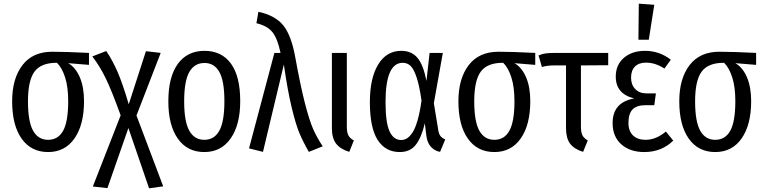

<svg xmlns="http://www.w3.org/2000/svg" viewBox="-20 -813 4145 1042"><path d="M462.9 -525.9V-460.9L350.1 -470.2Q390.1 -447.3 413.1 -393.8Q436 -340.3 436 -264.2Q436 -135.7 384.3 -61.8Q332.5 12.2 241.2 12.2Q148.9 12.2 97.4 -60.5Q45.9 -133.3 45.9 -263.2Q45.9 -386.7 101.8 -459.5Q157.7 -532.2 263.2 -532.2Q335 -532.2 462.9 -525.9ZM350.1 -264.2Q350.1 -340.8 333.3 -393.3Q316.4 -445.8 289.1 -472.2H287.1Q202.1 -472.2 167 -423.8Q131.8 -375.5 131.8 -263.2Q131.8 -153.8 159.4 -104Q187 -54.2 241.2 -54.2Q295.4 -54.2 322.8 -103.8Q350.1 -153.3 350.1 -264.2Z M720.7 -186 865.7 198.2 789.1 209 676.8 -118.2 563 208 483.9 199.2 634.8 -187Q586.4 -320.8 554.2 -387.2Q522 -453.6 481 -506.8L556.6 -536.1Q589.8 -487.3 617.7 -423.6Q645.5 -359.9 678.7 -247.1L772 -535.2L852.1 -525.9Z M1089.8 -537.1Q1182.6 -537.1 1233.2 -468Q1283.7 -398.9 1283.7 -264.2Q1283.7 -135.7 1231.9 -61.8Q1180.2 12.2 1088.9 12.2Q996.6 12.2 945.1 -60.5Q893.6 -133.3 893.6 -263.2Q893.6 -395.5 945.1 -466.3Q996.6 -537.1 1089.8 -537.1ZM1089.8 -471.2Q1035.2 -471.2 1007.3 -422.1Q979.5 -373 979.5 -263.2Q979.5 -153.8 1007.1 -104Q1034.7 -54.2 1088.9 -54.2Q1143.1 -54.2 1170.4 -103.8Q1197.8 -153.3 1197.8 -264.2Q1197.8 -373.5 1170.4 -422.4Q1143.1 -471.2 1089.8 -471.2Z M1382.3 -749Q1474.1 -729 1517.6 -675Q1561 -621.1 1582.5 -502Q1610.4 -348.1 1634.5 -254.2Q1658.7 -160.2 1679.2 -113.3Q1699.7 -66.4 1731.4 -19L1656.2 11.2Q1624.5 -43.9 1605 -90.3Q1585.4 -136.7 1563 -229.7Q1540.5 -322.8 1520.5 -462.9L1407.2 11.2L1331.5 -7.8L1469.2 -525.9H1502.4Q1486.8 -601.6 1459.7 -637Q1432.6 -672.4 1371.6 -687Z M1862.3 -525.9V-126Q1862.3 -94.2 1870.6 -78.4Q1878.9 -62.5 1900.4 -50.8L1875.5 11.2Q1826.2 -3.9 1803.7 -33.9Q1781.2 -64 1781.2 -117.2V-525.9Z M2158.2 -537.1Q2212.9 -537.1 2244.9 -500Q2276.9 -462.9 2294.4 -374L2311.5 -525.9H2383.3L2334.5 -252.9L2358.4 -107.9Q2361.3 -86.9 2370.1 -75.2Q2378.9 -63.5 2396.5 -56.2L2368.2 11.2Q2338.4 5.9 2318.1 -16.8Q2297.9 -39.6 2293.5 -79.1L2285.6 -144Q2267.1 -65.9 2236.3 -26.9Q2205.6 12.2 2149.4 12.2Q2071.8 12.2 2029.5 -53.7Q1987.3 -119.6 1987.3 -258.8Q1987.3 -389.2 2032.5 -463.1Q2077.6 -537.1 2158.2 -537.1ZM2165.5 -472.2Q2072.3 -472.2 2072.3 -258.8Q2072.3 -148.9 2093.8 -101.1Q2115.2 -53.2 2157.2 -53.2Q2174.3 -53.2 2189 -62.3Q2203.6 -71.3 2218.5 -93.5Q2233.4 -115.7 2246.1 -159.7Q2258.8 -203.6 2267.6 -267.1Q2256.3 -346.7 2241.2 -392.3Q2226.1 -438 2208.5 -455.1Q2190.9 -472.2 2165.5 -472.2Z M2884.8 -525.9V-460.9L2772 -470.2Q2812 -447.3 2835 -393.8Q2857.9 -340.3 2857.9 -264.2Q2857.9 -135.7 2806.2 -61.8Q2754.4 12.2 2663.1 12.2Q2570.8 12.2 2519.3 -60.5Q2467.8 -133.3 2467.8 -263.2Q2467.8 -386.7 2523.7 -459.5Q2579.6 -532.2 2685.1 -532.2Q2756.8 -532.2 2884.8 -525.9ZM2772 -264.2Q2772 -340.8 2755.1 -393.3Q2738.3 -445.8 2710.9 -472.2H2709Q2624 -472.2 2588.9 -423.8Q2553.7 -375.5 2553.7 -263.2Q2553.7 -153.8 2581.3 -104Q2608.9 -54.2 2663.1 -54.2Q2717.3 -54.2 2744.6 -103.8Q2772 -153.3 2772 -264.2Z M3280.8 -459 3132.8 -458V-126Q3132.8 -94.2 3141.1 -78.4Q3149.4 -62.5 3169.9 -50.8L3144.5 11.2Q3095.7 -3.9 3073.7 -33.7Q3051.8 -63.5 3051.8 -117.2V-458H2987.8Q2947.8 -458 2920.9 -449.2L2902.8 -512.2Q2922.9 -521 2942.4 -523.4Q2961.9 -525.9 3003.9 -525.9H3280.8Z M3446.8 -793 3530.8 -787.1 3501 -597.2H3444.8ZM3481 -537.1Q3558.6 -537.1 3620.6 -488.8L3585.9 -440.9Q3536.6 -473.1 3485.8 -473.1Q3447.3 -473.1 3426 -451.9Q3404.8 -430.7 3404.8 -391.1Q3404.8 -353.5 3427.5 -329.8Q3450.2 -306.2 3488.8 -306.2H3539.6L3530.8 -242.2H3483.9Q3435.1 -242.2 3412.8 -218.8Q3390.6 -195.3 3390.6 -146Q3390.6 -102.5 3415 -78.4Q3439.5 -54.2 3483.9 -54.2Q3540 -54.2 3593.8 -99.1L3633.8 -49.8Q3570.3 12.2 3476.6 12.2Q3399.4 12.2 3352.1 -29.5Q3304.7 -71.3 3304.7 -145Q3304.7 -257.8 3421.9 -278.8Q3321.8 -303.2 3321.8 -397Q3321.8 -461.4 3366 -499.3Q3410.2 -537.1 3481 -537.1Z M4083.5 -525.9V-460.9L3970.7 -470.2Q4010.7 -447.3 4033.7 -393.8Q4056.6 -340.3 4056.6 -264.2Q4056.6 -135.7 4004.9 -61.8Q3953.1 12.2 3861.8 12.2Q3769.5 12.2 3718 -60.5Q3666.5 -133.3 3666.5 -263.2Q3666.5 -386.7 3722.4 -459.5Q3778.3 -532.2 3883.8 -532.2Q3955.6 -532.2 4083.5 -525.9ZM3970.7 -264.2Q3970.7 -340.8 3953.9 -393.3Q3937 -445.8 3909.7 -472.2H3907.7Q3822.8 -472.2 3787.6 -423.8Q3752.4 -375.5 3752.4 -263.2Q3752.4 -153.8 3780 -104Q3807.6 -54.2 3861.8 -54.2Q3916 -54.2 3943.4 -103.8Q3970.7 -153.3 3970.7 -264.2Z"/></svg>

Font: Fira Sans Compressed Book
Style: Regular
Weight: 350
Width: 1
Designer: Carrois Corporate & Edenspiekermann AG
Foundry: Carrois Corporate GbR & Edenspiekermann AG
Version: Version 4.203;PS 004.203;hotconv 1.0.88;makeotf.lib2.5.64775